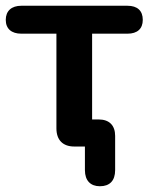

<svg xmlns="http://www.w3.org/2000/svg" viewBox="-22 -509 516 667"><path d="M325 138C359 138 378 119 378 82V-37C378 -73 358 -94 321 -94H298V-392H421C455 -392 474 -409 474 -440C474 -472 455 -489 421 -489H52C18 -489 -2 -471 -2 -440C-2 -409 18 -392 52 -392H174V-63C174 -23 196 0 236 0H273V82C273 119 293 138 325 138Z"/></svg>

Font: SN Pro SemiBold
Style: Regular
Weight: 600
Designer: Tobias Whetton
Foundry: Supernotes
Version: Version 1.003;Glyphs 3.3 (3324)